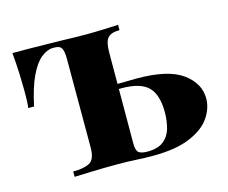

<svg xmlns="http://www.w3.org/2000/svg" viewBox="-79 -625 869 732"><g transform="rotate(-15 355.0 -258.5)"><path d="M441 -517V-496Q408 -496 394.5 -481Q381 -466 381 -424L380 -65Q380 -38 389.5 -29.5Q399 -21 425 -21Q466 -21 488.5 -39Q511 -57 519 -86.5Q527 -116 527 -149Q527 -219 496 -249.5Q465 -280 391 -280Q373 -280 353.5 -279Q334 -278 320 -278L318 -299Q361 -299 395.5 -300Q430 -301 456 -301Q580 -301 636.5 -260Q693 -219 693 -159Q693 -121 668.5 -84.5Q644 -48 588 -24Q532 0 439 0Q408 0 375 -2Q342 -4 301 -4Q250 -4 203.5 -2.5Q157 -1 131 0V-21Q173 -21 196 -33Q219 -45 219 -93V-440Q219 -473 212 -484.5Q205 -496 185 -496H178Q155 -496 131 -476.5Q107 -457 86.5 -413.5Q66 -370 51 -299H28Q30 -312 30.5 -330.5Q31 -349 31 -369Q31 -391 29.5 -432Q28 -473 24 -517Q51 -517 83.5 -517Q116 -517 153 -516Q184 -516 214.5 -515Q245 -514 271 -513.5Q297 -513 313 -513Q348 -513 385 -514.5Q422 -516 441 -517Z"/></g></svg>

Font: Playfair Display ExtraBold
Style: Regular
Weight: 800
Designer: Claus Eggers Sørensen
Foundry: Claus Eggers Sørensen
Version: Version 1.203